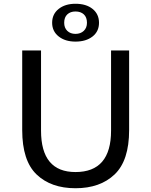

<svg xmlns="http://www.w3.org/2000/svg" viewBox="-20 -987 804 1020"><path d="M98 -296V-719H198V-293Q198 -73 381 -73Q570 -73 570 -293V-719H666V-296Q666 -134 589 -60.5Q512 13 381 13Q251 13 174.5 -60Q98 -133 98 -296ZM257 -866Q257 -912 291.5 -939.5Q326 -967 381 -967Q438 -967 472 -939.5Q506 -912 506 -866Q506 -820 471.5 -793Q437 -766 381 -766Q326 -766 291.5 -793.5Q257 -821 257 -866ZM442 -866Q442 -895 425.5 -910.5Q409 -926 381 -926Q354 -926 337.5 -910.5Q321 -895 321 -866Q321 -839 337.5 -823Q354 -807 381 -807Q408 -807 425 -823Q442 -839 442 -866Z"/></svg>

Font: Nebula Sans Medium
Style: Regular
Weight: 500
Designer: Paul D. Hunt for Adobe (as Source Sans)
Foundry: Nebula Entertainment & Broadcasting LLC
Version: Version 1.010